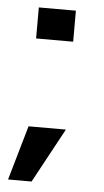

<svg xmlns="http://www.w3.org/2000/svg" viewBox="-49 -593 385 712"><g transform="rotate(5 143.0 -237.0)"><path d="M66.5 -560V-444.5H204.5V-560ZM8.5 85.5H96L206 -117.5H67Z"/></g></svg>

Font: Anybody SemiExpanded SemiBold
Style: Regular
Weight: 600
Width: 6
Designer: Tyler Finck
Foundry: Etcetera Type Company
Version: Version 1.113;gftools[0.9.25]